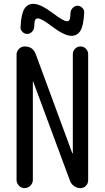

<svg xmlns="http://www.w3.org/2000/svg" viewBox="-20 -970 540 990"><path d="M343.8 -905.3Q344.7 -918.9 355.5 -929.7Q366.2 -940.4 379.9 -940.4Q393.6 -940.4 404.3 -929.7Q415 -918.9 414.1 -905.3Q411.1 -838.9 395 -812Q378.9 -785.2 347.7 -785.2Q311.5 -785.2 242.2 -837.9Q194.3 -875 174.8 -875Q165 -875 161.1 -866.7Q157.2 -858.4 156.2 -830.1Q155.3 -816.4 144.5 -805.7Q133.8 -794.9 120.1 -794.9Q106.4 -794.9 95.7 -805.7Q85 -816.4 85.9 -830.1Q88.9 -896.5 105 -923.3Q121.1 -950.2 152.3 -950.2Q189.5 -950.2 257.8 -898.4Q307.6 -860.4 325.2 -860.4Q335 -860.4 338.9 -868.7Q342.8 -877 343.8 -905.3ZM65.4 -42V-688.5Q65.4 -705.1 77.6 -717.8Q89.8 -730.5 107.4 -730.5Q149.4 -730.5 164.1 -691.4L352.5 -180.7Q352.5 -179.7 354 -179.7Q355.5 -179.7 355.5 -180.7V-690.4Q355.5 -706.1 366.7 -718.3Q377.9 -730.5 395 -730.5Q412.1 -730.5 423.3 -718.3Q434.6 -706.1 434.6 -690.4V-40Q434.6 -24.4 423.3 -12.2Q412.1 0 394.5 0Q377 0 361.8 -10.7Q346.7 -21.5 340.8 -38.1L151.4 -548.8Q151.4 -549.8 150.4 -549.8Q149.4 -549.8 149.4 -548.8V-42Q149.4 -25.4 136.7 -12.7Q124 0 106.9 0Q89.8 0 77.6 -12.7Q65.4 -25.4 65.4 -42Z"/></svg>

Font: Rounded Mgen+ 1m regular
Style: Regular
Weight: 400
Designer: [Source Han Sans]
Ryoko NISHIZUKA  (kana & ideographs); Paul D. Hunt (Latin, Greek & Cyrillic); Wenlong ZHANG  (bopomofo
Version: Version 1.059.20150602